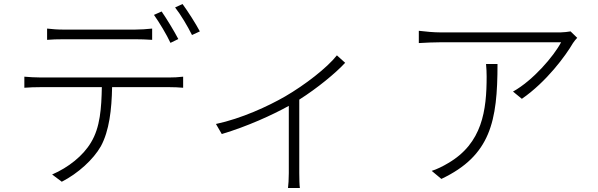

<svg xmlns="http://www.w3.org/2000/svg" viewBox="-20 -863 2970 954"><path d="M866 -669C844 -711 808 -770 783 -806L745 -789C772 -751 808 -691 827 -650ZM651 -668C676 -668 709 -667 736 -665V-721C709 -718 676 -716 651 -716H295C264 -716 241 -718 214 -721V-665C237 -667 264 -668 297 -668ZM183 -478C152 -478 127 -480 101 -482V-427C129 -429 152 -430 183 -430H486C484 -327 478 -230 432 -155C393 -89 320 -31 239 4L287 40C369 -2 444 -71 481 -136C523 -213 535 -319 537 -430H820C842 -430 870 -429 890 -427V-482C867 -479 841 -478 820 -478ZM850 -826C879 -789 912 -733 934 -689L973 -707C953 -745 914 -806 887 -843Z M1654 -588C1604 -525 1495 -441 1397 -384C1312 -335 1180 -274 1053 -247L1082 -197C1209 -235 1334 -292 1415 -337V-3C1415 24 1413 59 1411 71H1470C1468 59 1467 24 1467 -3V-368C1557 -425 1648 -500 1695 -551Z M2395 -545C2397 -523 2398 -503 2398 -483C2398 -315 2377 -151 2206 -52C2183 -38 2149 -21 2125 -14L2173 26C2418 -90 2452 -261 2452 -545ZM2815 -707C2804 -705 2779 -702 2765 -702H2170C2135 -702 2094 -706 2061 -710V-649C2096 -651 2135 -653 2170 -653H2768C2732 -584 2628 -463 2529 -408L2573 -372C2696 -457 2791 -587 2827 -649C2833 -658 2841 -668 2848 -675Z"/></svg>

Font: Noto Sans CJK Light
Style: Regular
Weight: 300
Designer: Ryoko NISHIZUKA (kana & ideographs); Paul D. Hunt (Latin, Greek & Cyrillic); Wenlong ZHANG (bopomofo); Sandoll Communica
Foundry: Adobe Systems Incorporated
Version: Version 1.000;PS 1;hotconv 1.0.78;makeotf.lib2.5.61930